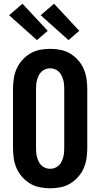

<svg xmlns="http://www.w3.org/2000/svg" viewBox="-20 -1006 540 1034"><path d="M250 8Q222 8 194 2.5Q166 -3 142 -17.5Q118 -32 99 -53.5Q80 -75 69 -100.5Q58 -126 54 -154Q50 -182 50 -210V-525Q50 -553 54 -581Q58 -609 69 -634.5Q80 -660 99 -681.5Q118 -703 142 -717.5Q166 -732 194 -737.5Q222 -743 250 -743Q278 -743 306 -737.5Q334 -732 358 -717.5Q382 -703 401 -681.5Q420 -660 431 -634.5Q442 -609 446 -581Q450 -553 450 -525V-210Q450 -182 446 -154Q442 -126 431 -100.5Q420 -75 401 -53.5Q382 -32 358 -17.5Q334 -3 306 2.5Q278 8 250 8ZM250 -97Q263 -97 275 -101.5Q287 -106 296.5 -115Q306 -124 311.5 -135.5Q317 -147 320.5 -159.5Q324 -172 325 -185Q326 -198 326 -210V-525Q326 -537 325 -550Q324 -563 320.5 -575.5Q317 -588 311.5 -599.5Q306 -611 296.5 -620Q287 -629 275 -633.5Q263 -638 250 -638Q237 -638 225 -633.5Q213 -629 203.5 -620Q194 -611 188.5 -599.5Q183 -588 179.5 -575.5Q176 -563 175 -550Q174 -537 174 -525V-210Q174 -198 175 -185Q176 -172 179.5 -159.5Q183 -147 188.5 -135.5Q194 -124 203.5 -115Q213 -106 225 -101.5Q237 -97 250 -97ZM349 -790 199 -924 271 -986 407 -840ZM179 -790 29 -924 101 -986 237 -840Z"/></svg>

Font: Iosevka SS18 Extrabold
Style: Regular
Weight: 800
Monospace: yes
Designer: Belleve Invis
Foundry: Belleve Invis
Version: Version 25.1.1; ttfautohint (v1.8.4)